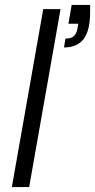

<svg xmlns="http://www.w3.org/2000/svg" viewBox="-20 -757 385 777"><path d="M28 0 155 -720H225L98 0ZM239 -565 245 -601Q268 -601 278.5 -610.5Q289 -620 293 -639L297 -661H257L270 -737H345Q345 -712 344.5 -694Q344 -676 341 -657Q332 -607 306 -586Q280 -565 239 -565Z"/></svg>

Font: DM Sans 11pt Light
Style: Italic
Weight: 300
Italic angle: -10°
Version: Version 4.004;gftools[0.9.30]